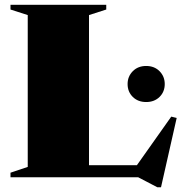

<svg xmlns="http://www.w3.org/2000/svg" viewBox="-20 -735 756 796"><path d="M647.5 41.5H632.5L553 0H23.5V-19L95 -43V-672.5L23.5 -695.5V-715H420.5V-695.5L349 -672.5V-50H547.5L690 -251.5L712.5 -246ZM586 -312Q552 -312 530.5 -333.2Q509 -354.5 509 -386.5Q509 -418 530.5 -439.8Q552 -461.5 586 -461.5Q620 -461.5 641.5 -439.8Q663 -418 663 -386.5Q663 -354.5 641.5 -333.2Q620 -312 586 -312Z"/></svg>

Font: Newsreader Display ExtraBold
Style: Regular
Weight: 800
Designer: Hugues Gentile
Foundry: Production Type
Version: Version 1.001